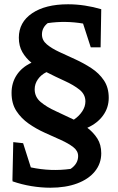

<svg xmlns="http://www.w3.org/2000/svg" viewBox="-20 -679 549 897"><path d="M215 198Q172 198 126.5 190.5Q81 183 38 168L40 166L38 165L42 -15L88 -10L124 103Q218 123 310 110Q345 86 345 50Q345 26 322.5 8.5Q300 -9 264.5 -25Q229 -41 189 -59Q149 -77 114 -101.5Q79 -126 56.5 -160.5Q34 -195 34 -245Q34 -292 58 -328.5Q82 -365 127 -386Q101 -407 84.5 -435.5Q68 -464 68 -503Q68 -575 130 -617Q192 -659 298 -659Q337 -659 376.5 -653Q416 -647 453 -636L450 -458H404L368 -569Q285 -583 203 -571Q176 -550 176 -518Q176 -491 198.5 -472Q221 -453 256.5 -436.5Q292 -420 331.5 -402Q371 -384 407 -360.5Q443 -337 465.5 -303.5Q488 -270 488 -222Q488 -176 461.5 -139.5Q435 -103 388 -82Q417 -60 435 -31.5Q453 -3 453 37Q453 85 423.5 121.5Q394 158 340.5 178Q287 198 215 198ZM142 -262Q142 -226 170 -202.5Q198 -179 240 -160Q282 -141 325 -120Q349 -136 364 -158.5Q379 -181 379 -205Q379 -238 351.5 -260Q324 -282 282 -301Q240 -320 197 -342Q172 -330 157 -308.5Q142 -287 142 -262Z"/></svg>

Font: Piazzolla SemiBold
Style: Regular
Weight: 600
Designer: Juan Pablo del Peral
Foundry: Huerta Tipografica
Version: Version 1.330